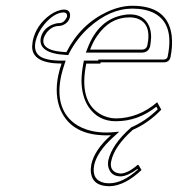

<svg xmlns="http://www.w3.org/2000/svg" viewBox="-20 -459 616 665"><path d="M292 -287.1H473.1Q486.8 -288.6 490.2 -300.8Q506.8 -379.4 451.7 -396Q440.9 -398.9 429.7 -398.9Q360.4 -398.9 316.4 -334.5Q301.8 -313.5 292 -287.1ZM470.2 129.9Q412.1 184.6 359.4 186Q300.8 186 294.9 138.7Q293.5 125 296.4 109.9Q307.6 59.6 364.3 9.3Q356 9.8 349.1 9.8Q229.5 9.8 190.4 -76.7Q167.5 -129.4 182.1 -199.2Q186.5 -219.7 193.4 -238.8Q90.8 -239.3 91.3 -298.3Q91.8 -307.6 93.3 -316.9Q105 -372.1 153.3 -407.2Q179.2 -425.3 201.7 -425.8Q220.7 -425.8 222.7 -408.7Q222.7 -404.3 222.2 -399.9Q217.8 -380.4 196.8 -371.6Q189.9 -369.1 184.6 -369.1Q158.2 -369.1 139.6 -343.3Q133.3 -334 130.9 -325.2Q123.5 -292 173.8 -282.2Q189.9 -279.3 210 -278.3Q258.8 -375 352.1 -418.5Q397.5 -439 438.5 -439Q562 -439 574.7 -335Q578.6 -300.3 570.3 -259.8Q565.4 -243.7 548.8 -243.2H328.6Q328.1 -240.7 327.6 -238.8H278.8Q252.4 -108.4 326.7 -64Q352.1 -49.3 381.3 -48.8Q460.9 -49.8 524.4 -105L538.6 -79.1Q494.6 -33.2 439.9 -9.3Q376 47.9 365.2 99.1Q358.9 127.9 381.8 138.7Q389.6 141.6 397.9 142.1Q423.3 141.1 457 111.8L460 112.8ZM277.3 -276.9 282.7 -290.5Q320.8 -392.6 409.2 -407.2Q420.4 -409.2 429.7 -409.2Q479 -409.2 496.6 -368.2Q503.4 -351.6 503.4 -331.1Q502.9 -315.4 500 -298.8Q494.1 -277.8 473.1 -276.9ZM457.5 128.4 456.1 126Q421.4 151.4 397.9 151.9Q364.3 151.9 355.5 120.6Q354 113.8 354 106.9Q354.5 101.1 355 96.7Q367.7 41 433.6 -17.1L434.6 -18.1L436 -18.6Q485.8 -40.5 526.4 -80.6L521.5 -89.4Q458 -39.1 381.3 -39.1Q320.3 -39.1 286.6 -88.9Q262.7 -125.5 262.2 -179.7Q262.7 -208.5 269 -241.2L270.5 -249H319.8L320.8 -252.9H548.8Q558.6 -254.4 560.5 -262.2Q585.9 -381.8 506.8 -417Q494.1 -422.4 480 -425.3Q460.4 -429.2 438.5 -429.2Q361.3 -429.2 288.1 -363.8Q245.1 -324.7 219.2 -273.9L216.3 -268.1L210 -268.6Q111.8 -273.9 121.1 -327.1Q127.9 -359.4 162.1 -374Q174.3 -378.9 184.6 -378.9Q200.7 -378.9 210 -396.5Q211.4 -399.9 212.4 -401.9Q213.4 -414.6 201.7 -416Q168.5 -416 133.3 -374.5Q109.9 -345.7 103 -314.9Q93.3 -268.6 135.7 -255.9Q141.6 -254.4 147 -252.9Q166.5 -249 193.4 -249H207.5L203.1 -235.8Q196.3 -215.8 191.9 -196.8Q168.5 -86.4 235.8 -33.2Q262.7 -12.7 299.8 -4.9Q323.2 0 349.1 0Q356.9 0 363.8 -0.5L393.1 -2.9L371.1 17.1Q316.9 66.4 306.2 112.3Q296.4 164.6 341.3 174.3Q350.6 175.8 359.4 175.8Q405.3 175.3 457.5 128.4Z"/></svg>

Font: Linux Biolinum Outline O
Style: Italic
Weight: 400
Italic angle: -12°
Designer: Philipp H. Poll
Foundry: Philipp H. Poll
Version: Version 0.6.2